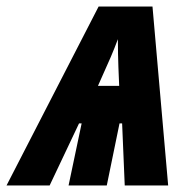

<svg xmlns="http://www.w3.org/2000/svg" viewBox="-78 -568 593 588"><path d="M283 -448Q283 -433 283.5 -402Q284 -371 287 -305H222Q250 -367 261.5 -394Q273 -421 283 -448ZM74 0 164 -190H172L132 0H249L288 -190H296L304 0H437L389 -548H224L-58 0Z"/></svg>

Font: Noto Sans UI Condensed ExtraBold
Style: Italic
Weight: 800
Width: 3
Designer: Monotype Design Team
Foundry: Monotype Imaging Inc.
Version: 1.001